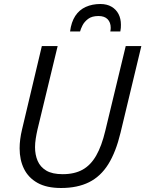

<svg xmlns="http://www.w3.org/2000/svg" viewBox="-20 -923 726 959"><path d="M285 16Q213 16 167.5 -9.5Q122 -35 100 -79.5Q78 -124 78 -182Q78 -204 81 -227.5Q84 -251 90 -276L189 -693H268L167 -275Q162 -253 158.5 -230.5Q155 -208 155 -188Q155 -150 168 -119.5Q181 -89 211 -71Q241 -53 293 -53Q352 -53 392.5 -75.5Q433 -98 460.5 -146Q488 -194 506 -270L608 -693H686L582 -260Q559 -164 521 -103Q483 -42 425 -13Q367 16 285 16ZM330 -766Q336 -813 356 -843.5Q376 -874 408.5 -888.5Q441 -903 481 -903Q514 -903 537 -889.5Q560 -876 572 -853Q584 -830 584 -799Q584 -792 583.5 -783.5Q583 -775 581 -766H531Q532 -771 532.5 -775.5Q533 -780 533 -784Q533 -811 517.5 -827Q502 -843 472 -843Q439 -843 420 -828.5Q401 -814 392 -796Q383 -778 380 -766Z"/></svg>

Font: Ubuntu Sans
Style: Italic
Weight: 400
Italic angle: -13.5°
Designer: Dalton Maag Ltd
Foundry: Dalton Maag Ltd
Version: Version 1.006